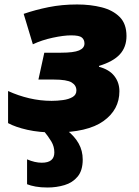

<svg xmlns="http://www.w3.org/2000/svg" viewBox="-20 -583 622 859"><path d="M224.1 9.8Q155.8 9.8 102.5 -2.2Q49.3 -14.2 16.1 -32.2V-175.8Q62 -154.8 111.3 -143.3Q160.6 -131.8 210.9 -131.8Q236.3 -131.8 261.7 -135.3Q287.1 -138.7 304.4 -148.7Q321.8 -158.7 321.8 -178.2Q321.8 -201.2 300.5 -214.1Q279.3 -227.1 220.2 -227.1H151.9L178.2 -347.2H252.9Q309.6 -347.2 333.7 -357.4Q357.9 -367.7 357.9 -388.2Q357.9 -405.3 346.4 -415Q335 -424.8 297.9 -424.8Q265.1 -424.8 216.1 -414.3Q167 -403.8 127 -384.8L85.9 -521Q138.2 -539.1 197.5 -551Q256.8 -563 325.2 -563Q384.8 -563 434.8 -550.3Q484.9 -537.6 515.4 -507.1Q545.9 -476.6 545.9 -421.9Q545.9 -372.6 516.4 -340.1Q486.8 -307.6 422.9 -288.1V-284.2Q468.8 -272 491.5 -242.9Q514.2 -213.9 514.2 -174.8Q514.2 -92.3 442.9 -41.3Q371.6 9.8 224.1 9.8ZM192.9 255.9Q162.1 255.9 139.4 251.7Q116.7 247.6 101.1 241.2V129.9Q136.2 145 167 145Q223.1 145 223.1 99.1Q223.1 72.8 210 50.5Q196.8 28.3 173.8 0H279.8Q314 26.9 332 59.1Q350.1 91.3 350.1 130.9Q350.1 179.7 327.4 207Q304.7 234.4 268.6 245.1Q232.4 255.9 192.9 255.9Z"/></svg>

Font: Open Sans ExtraBold
Style: Italic
Weight: 800
Italic angle: -12°
Designer: Monotype Design Team
Foundry: Monotype Imaging Inc.
Version: Version 3.000; ttfautohint (v1.8.4)